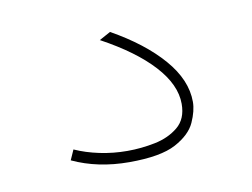

<svg xmlns="http://www.w3.org/2000/svg" viewBox="-40 -64 442 337"><g transform="rotate(-10 180.5 104.5)"><path d="M167 220Q111 220 66 199L74 181Q94 190 118 195Q142 200 167 200Q192 200 216.5 195Q241 190 258 176Q275 162 275 135Q275 101 243.5 66.5Q212 32 153 0L173 -11Q230 21 262.5 58.5Q295 96 295 135Q295 151 286 171Q277 191 250 205.5Q223 220 167 220Z"/></g></svg>

Font: M PLUS 1 Thin Thin
Style: Regular
Weight: 250
Version: Version 1.001